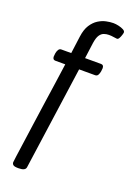

<svg xmlns="http://www.w3.org/2000/svg" viewBox="-178 -822 763 1095"><g transform="rotate(20 203.5 -274.5)"><path d="M82 207Q60 207 52.5 201Q45 195 45 185Q45 181 49.5 148.5Q54 116 61.5 63Q69 10 78 -55Q87 -120 97 -189Q107 -258 116.5 -323.5Q126 -389 133 -441H73Q56 -441 56 -461Q56 -468 58 -480.5Q60 -493 66 -503Q72 -513 83 -513H143L157 -618Q163 -663 180.5 -690Q198 -717 221 -731.5Q244 -746 268 -751Q292 -756 311 -756Q326 -756 343.5 -752Q361 -748 373 -741.5Q385 -735 385 -726Q385 -722 381.5 -710.5Q378 -699 372.5 -689Q367 -679 360 -679Q353 -679 339.5 -681.5Q326 -684 310 -684Q295 -684 280.5 -679Q266 -674 255.5 -658.5Q245 -643 240 -610L227 -513H324Q341 -513 341 -493Q341 -486 339 -473.5Q337 -461 331.5 -451Q326 -441 314 -441H217L129 185Q126 207 86 207Z"/></g></svg>

Font: Asap Semi Expanded
Style: Regular
Weight: 400
Width: 6
Designer: Pablo Cosgaya
Foundry: Omnibus-Type
Version: Version 3.001; ttfautohint (v1.8.4.7-5d5b)